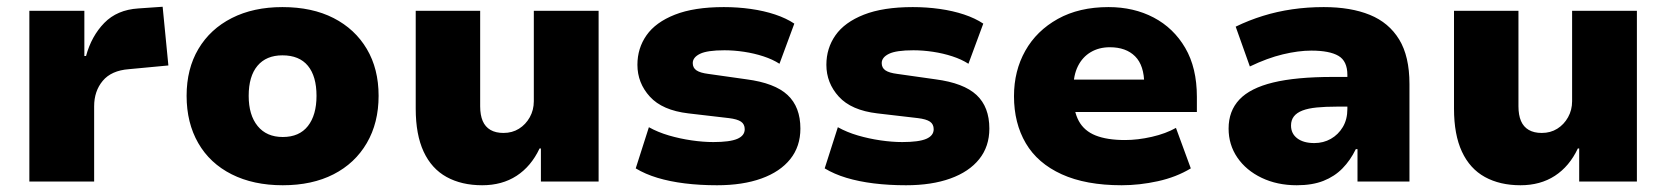

<svg xmlns="http://www.w3.org/2000/svg" viewBox="-20 -538 4938 569"><path d="M67 0V-506H230V-372H235Q251 -431 289 -470Q327 -509 390 -513L462 -518L479 -344L362 -333Q310 -329 284.5 -298.5Q259 -268 259 -223V0Z M818 11Q731 11 666.5 -21.5Q602 -54 567.5 -114Q533 -174 533 -254Q533 -334 568 -393Q603 -452 667 -484.5Q731 -517 817 -517Q905 -517 968.5 -484.5Q1032 -452 1067 -393Q1102 -334 1102 -254Q1102 -174 1067 -114Q1032 -54 968.5 -21.5Q905 11 818 11ZM818 -132Q867 -132 892.5 -164.5Q918 -197 918 -254Q918 -312 892.5 -343Q867 -374 817 -374Q769 -374 743 -343Q717 -312 717 -254Q717 -197 743.5 -164.5Q770 -132 818 -132Z M1409 11Q1348 11 1303.5 -13.5Q1259 -38 1235.5 -88.5Q1212 -139 1212 -216V-506H1403V-223Q1403 -197 1410.5 -179.5Q1418 -162 1433.5 -153Q1449 -144 1472 -144Q1498 -144 1518 -156.5Q1538 -169 1550 -190.5Q1562 -212 1562 -238V-506H1754V0H1583V-98H1579Q1554 -45 1511 -17Q1468 11 1409 11Z M2105 11Q2054 11 2009.5 5.5Q1965 0 1928.5 -11Q1892 -22 1864 -39L1903 -161Q1930 -146 1962.5 -136.5Q1995 -127 2029.5 -122Q2064 -117 2094 -117Q2143 -117 2165 -126.5Q2187 -136 2187 -155Q2187 -170 2176 -177.5Q2165 -185 2140 -188L2020 -202Q1943 -211 1906 -251.5Q1869 -292 1869 -346Q1869 -395 1896 -433.5Q1923 -472 1980 -494.5Q2037 -517 2125 -517Q2166 -517 2205 -511.5Q2244 -506 2277 -495Q2310 -484 2334 -468L2290 -349Q2270 -362 2242.5 -371Q2215 -380 2185 -384.5Q2155 -389 2127 -389Q2076 -389 2054.5 -378.5Q2033 -368 2033 -351Q2033 -337 2044 -329.5Q2055 -322 2079 -319L2192 -303Q2276 -292 2314 -256.5Q2352 -221 2352 -157Q2352 -104 2322 -66.5Q2292 -29 2236.5 -9Q2181 11 2105 11Z M2665 11Q2614 11 2569.5 5.5Q2525 0 2488.5 -11Q2452 -22 2424 -39L2463 -161Q2490 -146 2522.5 -136.5Q2555 -127 2589.5 -122Q2624 -117 2654 -117Q2703 -117 2725 -126.5Q2747 -136 2747 -155Q2747 -170 2736 -177.5Q2725 -185 2700 -188L2580 -202Q2503 -211 2466 -251.5Q2429 -292 2429 -346Q2429 -395 2456 -433.5Q2483 -472 2540 -494.5Q2597 -517 2685 -517Q2726 -517 2765 -511.5Q2804 -506 2837 -495Q2870 -484 2894 -468L2850 -349Q2830 -362 2802.5 -371Q2775 -380 2745 -384.5Q2715 -389 2687 -389Q2636 -389 2614.5 -378.5Q2593 -368 2593 -351Q2593 -337 2604 -329.5Q2615 -322 2639 -319L2752 -303Q2836 -292 2874 -256.5Q2912 -221 2912 -157Q2912 -104 2882 -66.5Q2852 -29 2796.5 -9Q2741 11 2665 11Z M3304 11Q3198 11 3126.5 -21.5Q3055 -54 3020 -113.5Q2985 -173 2985 -253Q2985 -328 3018.5 -387.5Q3052 -447 3115 -482Q3178 -517 3265 -517Q3340 -517 3399 -486Q3458 -455 3492.5 -396Q3527 -337 3527 -251V-206H3138V-302H3380L3371 -288Q3371 -344 3344 -371Q3317 -398 3269 -398Q3237 -398 3212.5 -383.5Q3188 -369 3174.5 -342Q3161 -315 3161 -276V-256Q3161 -209 3177 -179.5Q3193 -150 3227 -136.5Q3261 -123 3314 -123Q3352 -123 3393.5 -132.5Q3435 -142 3465 -159L3509 -39Q3466 -13 3411.5 -1Q3357 11 3304 11Z M3823 11Q3765 11 3719 -11Q3673 -33 3647 -71Q3621 -109 3621 -157Q3621 -209 3653 -243Q3685 -277 3753 -293.5Q3821 -310 3930 -310H3995V-222H3941Q3908 -222 3882.5 -219.5Q3857 -217 3840 -210.5Q3823 -204 3814.5 -193Q3806 -182 3806 -166Q3806 -142 3824.5 -128Q3843 -114 3875 -114Q3902 -114 3924 -126.5Q3946 -139 3959.5 -161.5Q3973 -184 3973 -215V-316Q3973 -357 3946.5 -372.5Q3920 -388 3866 -388Q3828 -388 3782 -377Q3736 -366 3684 -341L3642 -459Q3681 -478 3723 -491Q3765 -504 3810 -510.5Q3855 -517 3903 -517Q3983 -517 4039.5 -494Q4096 -471 4126.5 -421Q4157 -371 4157 -289V0H4003V-96H3998Q3982 -63 3958.5 -39Q3935 -15 3902 -2Q3869 11 3823 11Z M4486 11Q4425 11 4380.5 -13.5Q4336 -38 4312.5 -88.5Q4289 -139 4289 -216V-506H4480V-223Q4480 -197 4487.5 -179.5Q4495 -162 4510.5 -153Q4526 -144 4549 -144Q4575 -144 4595 -156.5Q4615 -169 4627 -190.5Q4639 -212 4639 -238V-506H4831V0H4660V-98H4656Q4631 -45 4588 -17Q4545 11 4486 11Z"/></svg>

Font: Nunito Sans 7pt Black
Style: Regular
Weight: 900
Designer: Vernon Adams
Foundry: Vernon Adams
Version: Version 3.101;gftools[0.9.27]